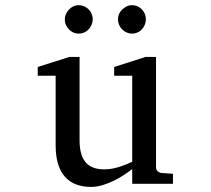

<svg xmlns="http://www.w3.org/2000/svg" viewBox="-20 -716 821 748"><path d="M495.1 0V-57.1Q482.4 -47.4 464.1 -35.2Q445.8 -22.9 424.6 -12.5Q403.3 -2 380.1 5.1Q356.9 12.2 335 12.2Q302.7 12.2 277.1 2.7Q251.5 -6.8 233.6 -26.6Q215.8 -46.4 206.3 -76.9Q196.8 -107.4 196.8 -149.9V-420.9H127V-455.1L250 -494.1H290V-168.9Q290 -142.6 295.2 -121.6Q300.3 -100.6 311.8 -85.9Q323.2 -71.3 341.8 -63.7Q360.4 -56.2 386.7 -56.2Q401.9 -56.2 417.5 -59.1Q433.1 -62 447.3 -66.7Q461.4 -71.3 473.9 -76.4Q486.3 -81.5 495.1 -85.9V-420.9H424.8V-455.1L546.9 -494.1H587.9V-64Q587.9 -54.7 594.5 -48.8Q601.1 -43 609.9 -42L653.8 -39.1V0ZM341.3 -641.1Q341.3 -629.9 336.9 -619.6Q332.5 -609.4 325.2 -601.6Q317.9 -593.8 307.9 -589.4Q297.9 -585 286.6 -585Q275.4 -585 265.6 -589.4Q255.9 -593.8 248.5 -601.6Q241.2 -609.4 236.8 -619.1Q232.4 -628.9 232.4 -640.1Q232.4 -650.9 236.8 -660.9Q241.2 -670.9 248.5 -678.7Q255.9 -686.5 265.6 -691.2Q275.4 -695.8 286.6 -695.8Q297.9 -695.8 307.9 -691.4Q317.9 -687 325.2 -679.7Q332.5 -672.4 336.9 -662.4Q341.3 -652.3 341.3 -641.1ZM548.3 -641.1Q548.3 -629.9 544.2 -619.6Q540 -609.4 532.7 -601.6Q525.4 -593.8 515.6 -589.4Q505.9 -585 494.6 -585Q483.4 -585 473.4 -589.4Q463.4 -593.8 455.8 -601.6Q448.2 -609.4 443.8 -619.6Q439.5 -629.9 439.5 -641.1Q439.5 -651.4 443.8 -661.4Q448.2 -671.4 456.1 -679Q463.9 -686.5 473.6 -691.2Q483.4 -695.8 494.6 -695.8Q505.9 -695.8 515.6 -691.4Q525.4 -687 532.7 -679.4Q540 -671.9 544.2 -661.9Q548.3 -651.9 548.3 -641.1Z"/></svg>

Font: BabelStone Ogham Fixed
Style: Regular
Weight: 400
Monospace: yes
Designer: Andrew West
Foundry: BabelStone
Version: Version 2.02 March 14, 2022